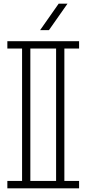

<svg xmlns="http://www.w3.org/2000/svg" viewBox="-20 -1024 470 1044"><path d="M330 -760V-40H410V0H20V-40H100V-760H20V-800H410V-760ZM285 -760H145V-40H285ZM347 -1004H299L198 -860H246Z"/></svg>

Font: Kumar One Outline
Style: Regular
Weight: 400
Designer: Parimal Parmar
Foundry: Indian Type Foundry
Version: Version 1.000;PS 1.000;hotconv 1.0.88;makeotf.lib2.5.647800